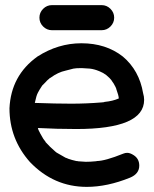

<svg xmlns="http://www.w3.org/2000/svg" viewBox="-20 -712 602 750"><path d="M319 18Q190 18 97 -79Q17 -169 17 -289Q23 -417 126 -491Q207 -543 298 -543Q394 -543 460 -491Q524 -437 539 -348Q543 -335 543 -322Q543 -208 278 -208Q202 -208 128 -212L130 -205L137 -191L149 -170L158 -158V-157Q175 -138 196 -120L201 -116L236 -96Q237 -96 239 -95Q241 -94 243 -93.5Q245 -93 246 -92Q260 -87 278 -83Q283 -83 285 -82L315 -80Q334 -80 353 -82Q358 -82 358 -83Q390 -83 462 -112Q469 -115 477 -115Q488 -115 502 -106Q524 -92 524 -65Q524 -33 488 -18Q399 18 319 18ZM258 -307Q318 -307 378 -312Q382 -313 387 -313Q387 -314 389 -314Q420 -317 443 -327H444Q444 -338 434 -365Q434 -368 432 -370V-371Q423 -389 416 -397V-398Q408 -408 398 -416L396 -418Q383 -428 370 -433L365 -435Q348 -442 331 -444L299 -446Q277 -446 267 -444L236 -436Q207 -430 177 -408Q174 -408 171 -403H170Q163 -397 157 -390L145 -378Q133 -360 127 -348V-347Q127 -346 126 -346Q122 -336 120 -326.5Q118 -317 116 -310Q199 -307 258 -307ZM183 -594Q163 -594 148.5 -608.5Q134 -623 134 -643Q134 -663 148.5 -677.5Q163 -692 183 -692H377Q397 -692 411.5 -677.5Q426 -663 426 -643Q426 -623 411.5 -608.5Q397 -594 377 -594Z"/></svg>

Font: Bad Comic
Style: Regular
Weight: 400
Designer: GGBotNet
Foundry: f0n7
Version: 0.9